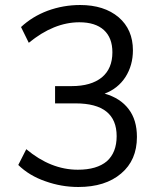

<svg xmlns="http://www.w3.org/2000/svg" viewBox="-20 -740 640 767"><path d="M398 -366Q461 -348 494 -304Q527 -261 527 -193Q527 -100 464 -47Q401 7 293 7Q225 7 161 -16Q97 -38 53 -81L85 -144Q183 -62 291 -62Q367 -62 407 -96Q446 -131 446 -196Q446 -327 282 -327H200V-396H266Q344 -396 387 -431Q429 -466 429 -531Q429 -589 395 -620Q361 -651 297 -651Q195 -651 95 -569L64 -632Q109 -674 170 -697Q233 -720 300 -720Q396 -720 454 -671Q511 -622 511 -539Q511 -479 481 -432Q451 -386 398 -366Z"/></svg>

Font: PRinguin Sans
Style: Regular
Weight: 400
Designer: Vernon Adams
Foundry: Vernon Adams
Version: ""